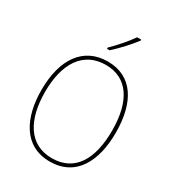

<svg xmlns="http://www.w3.org/2000/svg" viewBox="-223 -1080 1111 1219"><g transform="rotate(30 332.5 -470.5)"><path d="M449 -944V-951H419C388 -905 335 -845 290 -801V-792H309C356 -834 415 -898 449 -944ZM605 -358C605 -583 515 -725 336 -725C158 -725 60 -584 60 -359C60 -154 142 10 332 10C524 10 605 -151 605 -358ZM86 -359C86 -563 168 -700 336 -700C493 -700 578 -576 578 -358C578 -148 500 -15 333 -15C168 -15 86 -152 86 -359Z"/></g></svg>

Font: Noto Sans Sinhala SemiCondensed Thin
Style: Regular
Weight: 100
Width: 4
Designer: Jelle Bosma - Monotype Design Team
Foundry: Monotype Imaging Inc.
Version: Version 2.006